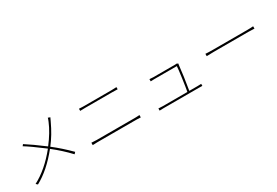

<svg xmlns="http://www.w3.org/2000/svg" viewBox="55 -1710 3891 2699"><g transform="rotate(-30 2000.0 -361.0)"><path d="M745 -733 779 -720Q772 -708 753 -665Q673 -492 571 -362Q702 -261 838 -125L814 -99Q694 -227 552 -338Q360 -99 156 11L130 -12Q340 -121 529 -356Q328 -508 238 -562L257 -586Q369 -515 547 -381Q668 -538 725 -677Q738 -706 745 -733Z M1099 -83V-122Q1157 -118 1183 -118H1807Q1847 -118 1879 -122V-83Q1843 -86 1807 -86H1183Q1168 -86 1154.5 -85.5Q1141 -85 1125 -84Q1109 -83 1099 -83ZM1187 -588V-623Q1196 -623 1211 -622Q1226 -621 1239 -620.5Q1252 -620 1266 -620H1709Q1756 -620 1795 -623V-588Q1769 -590 1709 -590H1266Q1241 -590 1187 -588Z M2656 -65H2790Q2818 -65 2850 -67V-34Q2834 -35 2793 -35H2224Q2200 -35 2156 -33V-68Q2189 -65 2224 -65H2625Q2637 -129 2657 -272Q2677 -415 2678 -454H2314Q2295 -454 2253 -452V-488Q2295 -484 2313 -484H2664Q2683 -484 2689 -487L2715 -475Q2711 -463 2711 -455Q2693 -282 2656 -65Z M3112 -365V-403Q3160 -399 3230 -399H3789Q3851 -399 3887 -403V-365Q3836 -368 3790 -368H3230Q3150 -368 3112 -365Z"/></g></svg>

Font: Noto Sans Korean Thin
Style: Regular
Weight: 250
Designer: Ryoko NISHIZUKA  (kana & ideographs); Paul D. Hunt (Latin, Greek & Cyrillic); Wenlong ZHANG  (bopomofo); Sandoll Communi
Foundry: Adobe Systems Incorporated
Version: Version 1.0001;PS 1;hotconv 1.0.78;makeotf.lib2.5.61930